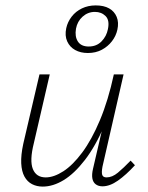

<svg xmlns="http://www.w3.org/2000/svg" viewBox="-20 -685 546 710"><path d="M138 5Q116 5 98.5 -4Q81 -13 70.5 -32Q60 -51 58.5 -81Q57 -111 66 -153L126 -410H164L105 -155Q89 -91 101.5 -60Q114 -29 149 -29Q179 -29 214 -51.5Q249 -74 284 -121Q319 -168 349.5 -240.5Q380 -313 401 -410H425Q401 -302 367 -223Q333 -144 294 -93.5Q255 -43 215.5 -19Q176 5 138 5ZM359 4Q344 4 334 -3.5Q324 -11 321.5 -25.5Q319 -40 324 -61L405 -410H437L359 -69Q355 -48 358 -38.5Q361 -29 374 -29Q395 -29 416 -46.5Q437 -64 463 -91L479 -74Q446 -38 416 -17Q386 4 359 4ZM305 -489Q278 -489 258 -500Q238 -511 228.5 -532Q219 -553 225 -581Q230 -604 245 -623.5Q260 -643 283 -654Q306 -665 334 -665Q364 -665 383.5 -654Q403 -643 411.5 -622.5Q420 -602 414 -575Q409 -552 394 -532.5Q379 -513 356.5 -501Q334 -489 305 -489ZM308 -513Q337 -513 355.5 -532Q374 -551 379 -577Q386 -610 370.5 -625.5Q355 -641 331 -641Q305 -641 285.5 -623.5Q266 -606 261 -579Q256 -550 268 -531.5Q280 -513 308 -513Z"/></svg>

Font: Ysabeau ExtraLight
Style: Italic
Weight: 250
Italic angle: -12°
Version: Version 2.000;gftools[0.9.27.dev2+g8671c4b]